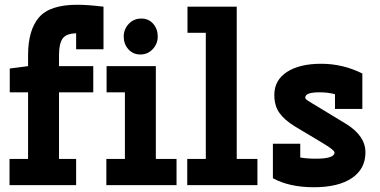

<svg xmlns="http://www.w3.org/2000/svg" viewBox="-20 -778 1596 807"><path d="M300 -571V-638Q257 -637 242.5 -615Q228 -593 228 -546V-500H372V-390H228V-110H300V0H20V-110H98V-390H21V-490L98 -500V-546Q98 -651 143.5 -704.5Q189 -758 305 -758Q348 -758 415 -750V-571Z M428 -390V-500H635V-110H722V0H427V-110H505V-390ZM570 -549Q539 -549 519.5 -571Q500 -593 500 -624Q500 -655 521 -677.5Q542 -700 573.5 -700Q605 -700 624 -678Q643 -656 643 -625Q643 -594 622 -571.5Q601 -549 570 -549Z M768 -640V-750H975V-110H1062V0H767V-110H845V-640Z M1127 -174H1242V-116Q1270 -111 1308 -111Q1386 -111 1386 -137Q1386 -147 1339 -175L1219 -247Q1175 -274 1154 -304Q1133 -334 1133 -379Q1133 -441 1186 -475.5Q1239 -510 1330 -510Q1421 -510 1503 -469V-320H1388V-382Q1359 -390 1323 -390Q1263 -390 1263 -368Q1263 -365 1264.5 -363.5Q1266 -362 1267 -360.5Q1268 -359 1270 -357.5Q1272 -356 1274 -355Q1276 -354 1279 -352Q1282 -350 1284.5 -348.5Q1287 -347 1291.5 -344Q1296 -341 1300 -339L1435 -257Q1516 -207 1516 -137.5Q1516 -68 1459 -29.5Q1402 9 1299 9Q1196 9 1127 -29Z"/></svg>

Font: Cherry Swash
Style: Bold
Weight: 700
Designer: Kasatkina Nataliya
Foundry: Nataliya Kasatkina
Version: Version 1.001